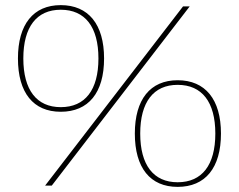

<svg xmlns="http://www.w3.org/2000/svg" viewBox="-20 -724 932 749"><path d="M217 -704C110 -704 50 -629 50 -496C50 -362 110 -288 217 -288C325 -288 386 -362 386 -496C386 -629 325 -704 217 -704ZM694 -699 156 0H182L720 -699ZM217 -686C312 -686 364 -619 364 -496C364 -373 312 -306 217 -306C123 -306 71 -373 71 -496C71 -619 123 -686 217 -686ZM673 -411C566 -411 506 -336 506 -203C506 -69 566 5 673 5C781 5 842 -69 842 -203C842 -336 781 -411 673 -411ZM673 -393C768 -393 820 -326 820 -203C820 -80 768 -13 673 -13C579 -13 527 -80 527 -203C527 -326 579 -393 673 -393Z"/></svg>

Font: Montserrat Thin
Style: Regular
Weight: 250
Designer: Julieta Ulanovsky
Foundry: Julieta Ulanovsky
Version: Version 4.000